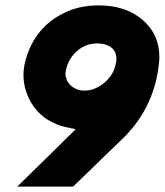

<svg xmlns="http://www.w3.org/2000/svg" viewBox="-20 -692 611 712"><path d="M251 0H44L193.5 -146.5Q256.5 -209 257.5 -209.8Q258.5 -210.5 258.5 -213.5Q254.5 -215 249.2 -215.5Q244 -216 240 -217.5Q205.5 -222.5 173.2 -238.8Q141 -255 117.2 -281.5Q93.5 -308 80 -344Q67 -377 67 -416Q68 -462.5 91 -514.5Q134 -609 232 -650.5Q282.5 -672 347 -672Q446 -672 508.5 -618.5Q571 -565 571 -480V-473.5Q558 -298.5 437 -180ZM293 -356Q314.5 -356 333.8 -364.5Q353 -373 369 -387Q385 -401 395.8 -419Q406.5 -437 409.5 -457Q412 -466.5 412 -474.5Q411 -502.5 391.5 -516.8Q372 -531 341.5 -531Q321.5 -531 303 -525Q264 -510.5 241 -473.5Q226.5 -451 222.5 -420Q222.5 -410.5 225.5 -402.5Q229.5 -388 239.2 -378Q249 -368 262.5 -362Q276 -356 293 -356Z"/></svg>

Font: Lucymar Sans ExtraBold
Style: Italic
Weight: 800
Italic angle: -10°
Foundry: The League of Moveable Type (original font) / Main changes by Cristiano Sobral with portions from Mirco Monsees
Version: Version 2.00;August 30, 2020;FontCreator 13.0.0.2681 64-bit